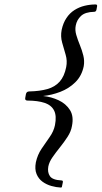

<svg xmlns="http://www.w3.org/2000/svg" viewBox="-20 -727 456 862"><path d="M253 115Q233 114.2 210.9 108Q188.8 101.8 170.9 88.8Q153 75.8 144.1 54.2Q135.2 32.8 141 1.8Q148.2 -31.8 166.6 -59.1Q185 -86.5 203.1 -112Q221.2 -137.5 226.8 -165.2Q235 -206.8 222.8 -230.9Q210.5 -255 180.4 -265.1Q150.2 -275.2 103.5 -275.5Q90.5 -275.5 93.5 -288.5L96.2 -303.5Q98.5 -316.5 111.5 -316.5Q158.2 -317.5 192.5 -327.1Q226.8 -336.8 247.9 -360.5Q269 -384.2 277.2 -425.8Q282.8 -453.8 274.8 -481Q266.8 -508.2 259 -535.8Q251.2 -563.2 256.8 -592.8Q263.5 -624 278.4 -646.2Q293.2 -668.5 314.4 -681.9Q335.5 -695.2 359.9 -701.1Q384.2 -707 409.2 -707Q417 -707 416 -699.2L413 -683Q411 -674.2 403 -674Q362.8 -673.2 343.8 -655.6Q324.8 -638 320 -612Q316 -592 322.5 -570Q329 -548 338.5 -525Q348 -502 354 -478Q360 -454 356 -430Q347 -386 318.2 -357.8Q289.5 -329.5 250.6 -314.6Q211.8 -299.8 173.5 -296Q210.2 -292.2 243.1 -276.9Q276 -261.5 294 -233.2Q312 -205 303 -161Q299 -137 283.5 -113Q268 -89 249.5 -66Q231 -43 216 -21.5Q201 0 197 20Q192.2 46.2 204.1 63.8Q216 81.2 256 83Q264 83.2 262 92L258 111Q258 115 253 115Z"/></svg>

Font: Young Serif Light
Style: Italic
Weight: 300
Italic angle: -10.979°
Designer: Bastien Sozeau
Foundry: NBR — Bastien Sozeau
Version: Version 5.001